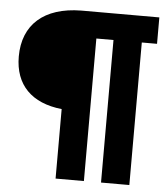

<svg xmlns="http://www.w3.org/2000/svg" viewBox="-51 -739 688 785"><g transform="rotate(5 293.0 -346.5)"><path d="M206.1 0H322.3V-585H392.6V0H508.8V-585H571.3V-693.4H251C97.7 -691.9 12.7 -614.7 12.7 -484.4C12.7 -367.7 82 -298.3 206.1 -285.2Z"/></g></svg>

Font: Cascadia Code NF SemiBold
Style: Regular
Weight: 600
Monospace: yes
Designer: Aaron Bell
Foundry: Saja Typeworks
Version: Version 2404.023